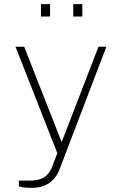

<svg xmlns="http://www.w3.org/2000/svg" viewBox="-20 -743 584 928"><path d="M71 157V130H126Q168 130 191.5 115Q215 100 228 72.5L231 66L257 -3L55 -517H97L278 -56L456 -517H494L268 75Q255.5 107 235.8 126.8Q216 146.5 190.5 155.8Q165 165 133 165Q108.5 165 92.8 162.8Q77 160.5 71 157ZM334 -723H378V-663H334ZM178 -723H222V-663H178Z"/></svg>

Font: Public Sans VF
Style: Regular
Weight: 400
Designer: Pablo Impallari, Rodrigo Fuenzalida (Modified by Dan O. Williams and USWDS)
Version: Version 1.003